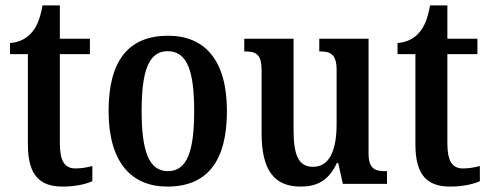

<svg xmlns="http://www.w3.org/2000/svg" viewBox="-20 -679 1810 709"><path d="M212 10C263 10 302 -1 321 -10V-66C302 -61 282 -57 259 -57C218 -57 201 -85 201 -151V-479H312V-536H201V-659H137C128 -609 116 -581 98 -560C81 -539 54 -523 17 -520V-479H83V-146C83 -30 128 10 212 10Z M598 10C743 10 818 -81 818 -269C818 -457 736 -547 601 -547C456 -547 381 -457 381 -269C381 -81 464 10 598 10ZM600 -47C529 -47 503 -123 503 -269C503 -415 528 -490 599 -490C672 -490 697 -415 697 -269C697 -123 672 -47 600 -47Z M1090 10C1148 10 1193 -10 1224 -77H1229L1246 0H1409V-47H1403C1368 -47 1341 -53 1341 -112V-536H1159V-489H1162C1197 -489 1223 -482 1223 -421V-221C1223 -126 1198 -63 1136 -63C1080 -63 1064 -110 1064 -202V-536H882V-489H885C926 -489 946 -478 946 -420V-187C946 -50 993 10 1090 10Z M1643 10C1694 10 1733 -1 1752 -10V-66C1733 -61 1713 -57 1690 -57C1649 -57 1632 -85 1632 -151V-479H1743V-536H1632V-659H1568C1559 -609 1547 -581 1529 -560C1512 -539 1485 -523 1448 -520V-479H1514V-146C1514 -30 1559 10 1643 10Z"/></svg>

Font: Noto Serif Tamil Condensed SemiBold
Style: Italic
Weight: 600
Width: 3
Italic angle: -12°
Designer: Indian Type Foundry, Tom Grace, and the Monotype Design Team
Foundry: Monotype Imaging Inc.
Version: Version 2.003